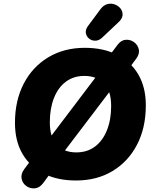

<svg xmlns="http://www.w3.org/2000/svg" viewBox="-20 -978 847 1052"><path d="M396 11Q295 11 220 -26.5Q145 -64 103.5 -134.5Q62 -205 62 -305Q62 -427 110 -519.5Q158 -612 244.5 -664Q331 -716 445 -716Q546 -716 621 -678.5Q696 -641 737.5 -570.5Q779 -500 779 -401Q779 -278 731 -185.5Q683 -93 597 -41Q511 11 396 11ZM398 -143Q458 -143 500.5 -175Q543 -207 566 -264.5Q589 -322 589 -397Q589 -481 549.5 -521.5Q510 -562 442 -562Q383 -562 340.5 -530Q298 -498 275.5 -440.5Q253 -383 253 -308Q253 -224 292 -183.5Q331 -143 398 -143ZM216 26Q196 52 170.5 54Q145 56 124.5 41.5Q104 27 98.5 2Q93 -23 112 -50L177 -137L243 -210L515 -569L557 -643L623 -731Q643 -758 668.5 -760Q694 -762 714.5 -747Q735 -732 740.5 -707.5Q746 -683 726 -656L662 -570L596 -496L324 -138L282 -64ZM540 -772Q522 -755 502 -755Q482 -755 468 -766.5Q454 -778 450.5 -796Q447 -814 461 -834L530 -927Q547 -950 568.5 -955.5Q590 -961 609.5 -953.5Q629 -946 641 -930.5Q653 -915 651.5 -895Q650 -875 629 -856Z"/></svg>

Font: Nunito Black
Style: Italic
Weight: 900
Italic angle: -9°
Designer: Vernon Adams
Foundry: Vernon Adams
Version: Version 3.601; ttfautohint (v1.8.2.53-6de2)